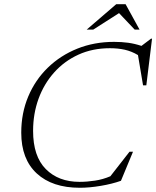

<svg xmlns="http://www.w3.org/2000/svg" viewBox="-20 -878 739 908"><path d="M552 -23Q510 -8 456.2 1Q402.5 10 357.5 10Q227 10 153.8 -57.8Q80.5 -125.5 80.5 -250.5Q80.5 -343 113.5 -421.5Q146.5 -500 206.2 -558Q266 -616 345.8 -648Q425.5 -680 519.5 -680Q555 -680 586 -675.8Q617 -671.5 649 -661L694 -695H699L672 -474.5H656.5L632.5 -617.5Q602.5 -635.5 570.2 -642.8Q538 -650 500 -650Q417.5 -650 350.8 -619.5Q284 -589 236 -535.2Q188 -481.5 162.2 -410.8Q136.5 -340 136.5 -259Q136.5 -139 196.5 -78.5Q256.5 -18 356 -18Q392 -18 429.5 -23.8Q467 -29.5 502 -44.5L592.5 -160.5H609ZM390 -738 529.5 -858H574L640 -738H617L543 -816L421 -738Z"/></svg>

Font: Newsreader 16pt Light
Style: Italic
Weight: 300
Italic angle: -17°
Designer: Hugues Gentile
Foundry: Production Type
Version: Version 1.003; ttfautohint (v1.8.3)